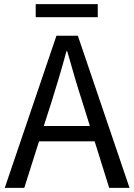

<svg xmlns="http://www.w3.org/2000/svg" viewBox="-20 -905 647 925"><path d="M451 -885H152V-822H451ZM191 -298 227 -410C253 -493 277 -572 300 -658H304C328 -573 351 -493 378 -410L413 -298ZM506 0H604L355 -733H252L3 0H97L168 -224H436Z"/></svg>

Font: Squished Noto Sans CJK JP Regular
Style: Regular
Weight: 400
Designer: Ryoko NISHIZUKA (kana & ideographs); Paul D. Hunt (Latin, Greek & Cyrillic); Wenlong ZHANG (bopomofo); Sandoll Communica
Foundry: Adobe Systems Incorporated
Version: Version 1.004;PS 1.004;hotconv 1.0.82;makeotf.lib2.5.63406